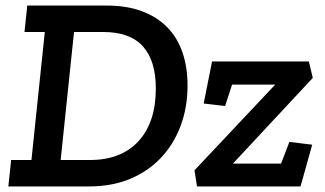

<svg xmlns="http://www.w3.org/2000/svg" viewBox="-20 -670 1167 690"><path d="M10 0 20 -95H93L141 -555H68L78 -650H363Q436 -650 490.5 -629.5Q545 -609 581.5 -571.5Q618 -534 636 -481Q654 -428 654 -362Q654 -284 629 -217.5Q604 -151 558 -102.5Q512 -54 447 -27Q382 0 301 0ZM303 -95Q416 -95 478 -163Q540 -231 540 -352Q540 -452 493.5 -503.5Q447 -555 351 -555H246L198 -95ZM688 0 679 -58 969 -366H814L789 -289L712 -298L742 -449H1090L1104 -390L817 -82H990L1020 -160L1102 -150L1060 0Z"/></svg>

Font: Zilla Slab SemiBold
Style: Regular
Weight: 600
Designer: Typotheque.com
Foundry: Typotheque type foundry
Version: Version 1.0; 2017